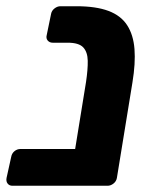

<svg xmlns="http://www.w3.org/2000/svg" viewBox="-25 -596 477 616"><path d="M15 0Q5 0 -0.5 -7Q-6 -14 -4 -25L11 -93Q13 -104 21.5 -111Q30 -118 41 -118H352L332 -22Q330 -12 321 -6Q312 0 302 0ZM220 0Q209 0 204.5 -7Q200 -14 201 -25L251 -333Q257 -373 256.5 -401Q256 -429 242 -444Q228 -459 192 -459H144Q134 -459 128 -466Q122 -473 125 -484L139 -552Q141 -562 150 -569Q159 -576 169 -576H220Q283 -576 323 -561Q363 -546 383 -515Q403 -484 406.5 -438.5Q410 -393 400 -332L350 -25Q348 -14 339 -7Q330 0 320 0Z"/></svg>

Font: Rubik SemiBold
Style: Italic
Weight: 600
Italic angle: -12°
Designer: Hubert and Fischer
Foundry: Hubert and Fischer
Version: Version 2.300;gftools[0.9.30]